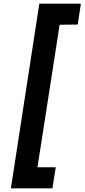

<svg xmlns="http://www.w3.org/2000/svg" viewBox="-20 -800 458 1040"><path d="M303 -666 183 106H282L264 220H39L193 -780H418L401 -667Z"/></svg>

Font: Von Semi
Style: Italic
Weight: 600
Version: Version 4.000; ttfautohint (v1.8.4.7-5d5b)